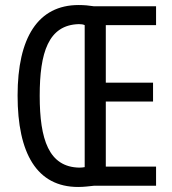

<svg xmlns="http://www.w3.org/2000/svg" viewBox="-20 -739 686 764"><path d="M293 -719C131 -719 50 -589 50 -359C50 -128 127 5 291 5C315 5 335 2 355 0H601V-76H401V-335H589V-410H401V-639H601V-714H354C335 -717 315 -719 293 -719ZM294 -643C303 -643 311 -642 317 -639V-74C312 -73 304 -72 296 -72C174 -74 138 -184 138 -358C138 -529 172 -640 294 -643Z"/></svg>

Font: Noto Sans Gujarati ExtraCondensed
Style: Regular
Weight: 400
Width: 2
Designer: Jelle Bosma - Monotype Design Team, Universal Thirst
Foundry: Monotype Imaging Inc.
Version: Version 2.106